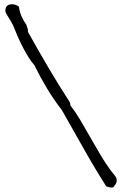

<svg xmlns="http://www.w3.org/2000/svg" viewBox="-20 -758 565 889"><path d="M504.9 108.4Q501 110.4 496.1 110.4Q492.2 110.4 488.3 109.4Q477.5 107.4 471.7 104.5Q417 18.6 367.2 -70.3Q317.4 -159.2 266.6 -248Q229.5 -295.9 198.2 -347.7Q167 -399.4 138.7 -457Q126 -470.7 112.8 -491.7Q99.6 -512.7 86.9 -537.1Q74.2 -561.5 62.5 -587.9Q50.8 -614.3 41 -639.6Q37.1 -648.4 31.2 -658.2Q25.4 -668 19.5 -677.2Q13.7 -686.5 9.3 -694.3Q4.9 -702.1 4.9 -708Q4.9 -732.4 25.4 -737.3Q30.3 -738.3 36.1 -738.3Q51.8 -738.3 67.4 -727.5Q71.3 -701.2 80.6 -680.7Q89.8 -660.2 102.5 -642.6Q104.5 -633.8 107.4 -627.9Q109.4 -623 109.4 -615.2V-610.4Q156.2 -526.4 203.6 -445.8Q251 -365.2 301.8 -287.1Q305.7 -281.2 305.7 -273.4V-270.5Q329.1 -240.2 351.6 -202.6Q374 -165 396.5 -125Q418.9 -85 442.4 -45.4Q465.8 -5.9 491.2 29.3Q499 40 506.8 48.8Q514.6 57.6 518.6 66.4Q520.5 71.3 520.5 77.1Q520.5 81.1 519.5 85Q516.6 95.7 504.9 108.4Z"/></svg>

Font: Crafty Girls
Style: Regular
Weight: 400
Designer: Crystal Kluge
Foundry: Font Diner, Inc DBA Tart Workshop
Version: Version 1.000